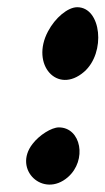

<svg xmlns="http://www.w3.org/2000/svg" viewBox="-20 -570 292 532"><path d="M70 -171C15 -100 100 -20 168 -79C222 -126 205 -217 143 -217C123 -217 89 -196 70 -171ZM113 -483C64 -391 139 -307 213 -371C274 -424 261 -550 194 -550C168 -550 133 -521 113 -483Z"/></svg>

Font: Hussar Skorodowane
Style: Ky
Weight: 700
Foundry: Cannot Into Space Fonts
Version: Version 0.892